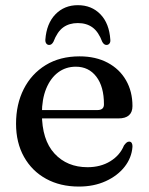

<svg xmlns="http://www.w3.org/2000/svg" viewBox="-20 -692 560 724"><path d="M479.5 -292Q479.5 -269 466.2 -257.2Q453 -245.5 427 -245.5H107.5V-277H347.5Q372 -277 372 -298.5Q372 -365.5 343.2 -403Q314.5 -440.5 266 -440.5Q228 -440.5 199.2 -419Q170.5 -397.5 154.2 -357.8Q138 -318 138 -264Q138 -164.5 185.5 -113Q233 -61.5 310 -61.5Q359.5 -61.5 396 -84Q432.5 -106.5 447.5 -143.5Q453.5 -151.5 457.8 -154.8Q462 -158 467 -158Q474 -158 477 -152.2Q480 -146.5 479.5 -138.5Q476.5 -97 449.8 -63Q423 -29 378.5 -8.8Q334 11.5 277.5 11.5Q207 11.5 153.8 -17.8Q100.5 -47 70.5 -100.5Q40.5 -154 40.5 -225.5Q40.5 -299 69.5 -356.2Q98.5 -413.5 152.2 -446.5Q206 -479.5 280 -479.5Q341 -479.5 386 -455.5Q431 -431.5 455.2 -389.2Q479.5 -347 479.5 -292ZM273.5 -605Q241 -605 218.5 -588.8Q196 -572.5 181.5 -534.5Q175 -522.5 165.5 -522.5Q158.5 -522.5 154.5 -528Q150.5 -533.5 151 -542.5Q155.5 -603.5 189 -638Q222.5 -672.5 273.5 -672.5Q325.5 -672.5 358.8 -638Q392 -603.5 396 -542.5Q397 -533.5 392.8 -528Q388.5 -522.5 381.5 -522.5Q372 -522.5 365.5 -534.5Q351.5 -572 329 -588.5Q306.5 -605 273.5 -605Z"/></svg>

Font: Fraunces 16pt
Style: Regular
Weight: 400
Version: Version 1.000;[b76b70a41]